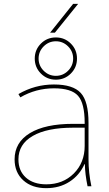

<svg xmlns="http://www.w3.org/2000/svg" viewBox="-20 -970 567 1000"><path d="M266 -800H241L361 -950H387ZM422 -115H420Q394 -57 342 -23.5Q290 10 221 10Q146 10 101 -31Q56 -72 56 -140Q56 -228 135.5 -276.5Q215 -325 361 -325H421V-330Q421 -432 386.5 -471Q352 -510 261 -510Q167 -510 86 -463L76 -480Q162 -530 261 -530Q360 -530 400.5 -486Q441 -442 441 -330V-140Q441 -70 456 0H436Q423 -62 422 -115ZM349 -743Q381 -711 381 -665Q381 -619 349 -587Q317 -555 271 -555Q225 -555 193 -587Q161 -619 161 -665Q161 -711 193 -743Q225 -775 271 -775Q317 -775 349 -743ZM334.5 -601.5Q361 -628 361 -665Q361 -702 334.5 -728.5Q308 -755 271 -755Q234 -755 207.5 -728.5Q181 -702 181 -665Q181 -628 207.5 -601.5Q234 -575 271 -575Q308 -575 334.5 -601.5ZM76 -140Q76 -80 115 -45Q154 -10 221 -10Q308 -10 364.5 -66.5Q421 -123 421 -210V-305H361Q225 -305 150.5 -262Q76 -219 76 -140Z"/></svg>

Font: M PLUS 1p Thin
Style: Regular
Weight: 250
Version: Version 1.062